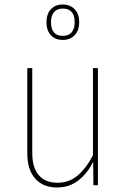

<svg xmlns="http://www.w3.org/2000/svg" viewBox="-20 -821 559 851"><path d="M414 0H394L393 -104Q367 -52 327 -21Q287 10 233 10Q171 10 136 -29.5Q101 -69 101 -141V-519H123V-143Q123 -78 152 -44.5Q181 -11 235 -11Q286 -11 324 -43Q362 -75 392 -133V-519H414ZM331 -723Q331 -686 311 -665Q291 -644 258 -644Q225 -644 205.5 -665Q186 -686 186 -722Q186 -759 205.5 -780Q225 -801 258 -801Q291 -801 311 -780Q331 -759 331 -723ZM206 -722Q206 -692 219.5 -677Q233 -662 258 -662Q284 -662 297.5 -677.5Q311 -693 311 -723Q311 -783 258 -783Q233 -783 219.5 -767.5Q206 -752 206 -722Z"/></svg>

Font: Fira Sans Condensed Thin
Style: Regular
Weight: 250
Width: 3
Designer: Carrois Corporate & Edenspiekermann AG
Foundry: Carrois Corporate GbR & Edenspiekermann AG
Version: Version 4.203